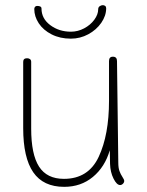

<svg xmlns="http://www.w3.org/2000/svg" viewBox="-20 -727 572 745"><path d="M462 -25Q462 -19 457 -14Q452 -9 446 -9Q433 -9 420.5 -34Q408 -59 407 -91L406 -144Q387 -79 340.5 -40.5Q294 -2 229 -2Q148 -2 109 -58.5Q70 -115 70 -230V-487Q70 -501 85 -501Q92 -501 96.5 -497.5Q101 -494 101 -487V-228Q101 -128 131.5 -80.5Q162 -33 228 -33Q323 -33 363 -118.5Q403 -204 403 -336V-490Q403 -507 418 -507Q434 -507 434 -490L439 -96Q439 -76 443.5 -63.5Q448 -51 455 -40.5Q462 -30 462 -25ZM113 -692Q113 -697 116 -700.5Q119 -704 124 -704Q141 -704 141 -694Q141 -655 175 -629.5Q209 -604 255 -604Q282 -604 306.5 -617Q331 -630 346 -650.5Q361 -671 361 -691Q361 -699 367 -703Q373 -707 379 -707Q384 -707 388 -704Q392 -701 392 -695Q392 -666 373 -638.5Q354 -611 322.5 -594Q291 -577 255 -577Q213 -577 180.5 -593.5Q148 -610 130.5 -636.5Q113 -663 113 -692Z"/></svg>

Font: Mali ExtraLight
Style: Regular
Weight: 275
Version: Version 1.000; ttfautohint (v1.6)